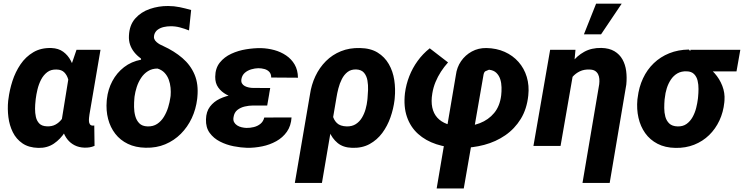

<svg xmlns="http://www.w3.org/2000/svg" viewBox="-20 -802 4088 1055"><path d="M24.9 -248 26.4 -258.3Q32.2 -306.6 48.3 -356.7Q64.5 -406.7 92.8 -448.5Q121.1 -490.2 163.3 -515.1Q205.6 -540 262.7 -538.1Q301.3 -536.6 327.1 -517.8Q353 -499 368.9 -468.8Q384.8 -438.5 392.6 -402.8Q400.4 -367.2 402.6 -331.3Q404.8 -295.4 403.8 -266.1L401.9 -249Q395 -209 379.2 -163.3Q363.3 -117.7 337.9 -77.6Q312.5 -37.6 276.1 -12.9Q239.7 11.7 190.9 10.7Q137.7 9.3 103.5 -14.2Q69.3 -37.6 50.5 -75.4Q31.7 -113.3 26.1 -158.4Q20.5 -203.6 24.9 -248ZM176.3 -258.3 175.3 -248Q172.9 -228.5 172.6 -204.8Q172.4 -181.2 177.2 -159.4Q182.1 -137.7 196 -123.3Q210 -108.9 237.3 -107.9Q264.6 -106.4 284.9 -117.4Q305.2 -128.4 319.6 -147.7Q334 -167 342.8 -190.4Q351.6 -213.9 356 -237.3L360.4 -274.9Q361.8 -294.9 361.3 -319.6Q360.8 -344.2 354.5 -366.7Q348.1 -389.2 333.3 -404.3Q318.4 -419.4 291.5 -419.9Q260.7 -421.4 239.7 -405.5Q218.8 -389.6 205.8 -364.5Q192.9 -339.4 186 -310.8Q179.2 -282.2 176.3 -258.3ZM400.4 -528.3H532.2L471.7 -173.8Q470.7 -167 469.5 -156.7Q468.3 -146.5 468.8 -136.5Q469.2 -126.5 473.9 -119.4Q478.5 -112.3 488.8 -111.8Q491.2 -111.3 493.4 -111.8Q495.6 -112.3 498 -112.8L499.5 -0.5Q485.8 5.4 472.2 7.6Q458.5 9.8 443.8 9.3Q413.6 8.3 390.1 -3.7Q366.7 -15.6 350.6 -35.9Q334.5 -56.2 326.2 -82.3Q317.9 -108.4 318.4 -137.7L364.7 -423.8Z M688.5 -605.5Q690.9 -664.1 722.9 -700.2Q754.9 -736.3 803.5 -752.9Q852.1 -769.5 903.8 -769Q936.5 -769 967.8 -762.5Q999 -755.9 1030.3 -747.1L1018.6 -634.8Q994.1 -644.5 968.5 -651.4Q942.9 -658.2 916 -657.7Q898.9 -657.7 880.1 -653.6Q861.3 -649.4 846.7 -638.9Q832 -628.4 827.1 -609.4Q824.2 -597.2 827.9 -587.9Q831.5 -578.6 839.8 -571.3Q848.1 -564 857.9 -558.3Q867.7 -552.7 876.5 -549.3Q937.5 -521.5 982.4 -482.9Q1027.3 -444.3 1049.3 -391.8Q1071.3 -339.4 1064.5 -268.6L1063.5 -258.3Q1056.6 -201.7 1033.7 -152.8Q1010.7 -104 973.9 -66.9Q937 -29.8 888.2 -9.3Q839.4 11.2 780.3 9.8Q724.6 8.8 682.6 -11.5Q640.6 -31.7 613.3 -67.1Q585.9 -102.5 574 -148.7Q562 -194.8 566.4 -247.6L567.4 -257.8Q573.2 -311 597.4 -356.4Q621.6 -401.9 661.6 -432.9Q701.7 -463.9 755.4 -474.1L753.9 -481Q732.9 -496.1 717.8 -514.9Q702.6 -533.7 694.8 -556.4Q687 -579.1 688.5 -605.5ZM719.2 -271 718.3 -260.7Q716.3 -239.7 716.6 -213.9Q716.8 -188 723.4 -164.1Q730 -140.1 745.6 -124.3Q761.2 -108.4 790.5 -107.4Q821.3 -106.4 843.5 -121.1Q865.7 -135.7 880.6 -160.2Q895.5 -184.6 904.1 -212.6Q912.6 -240.7 916 -265.6L917.5 -275.4Q919.4 -296.9 917.2 -320.1Q915 -343.3 907.2 -364.5Q899.4 -385.7 884.3 -401.9Q869.1 -418 845.7 -425.3Q815.4 -425.3 793 -411.1Q770.5 -397 755.4 -374Q740.2 -351.1 731.4 -324Q722.7 -296.9 719.2 -271Z M1331.1 -287.6 1459.5 -287.1 1448.2 -222.2H1370.1Q1348.1 -222.2 1325 -216.8Q1301.8 -211.4 1284.4 -197.8Q1267.1 -184.1 1263.2 -158.2Q1260.3 -142.1 1266.1 -131.1Q1272 -120.1 1283 -113Q1293.9 -106 1307.4 -102.8Q1320.8 -99.6 1334 -99.1Q1354 -98.6 1374.8 -103.8Q1395.5 -108.9 1411.1 -121.6Q1426.8 -134.3 1432.1 -156.2L1582 -156.7Q1579.1 -110.4 1556.4 -78.1Q1533.7 -45.9 1498 -26.1Q1462.4 -6.3 1420.7 2.2Q1378.9 10.7 1338.4 10.3Q1303.2 9.3 1263.4 1.5Q1223.6 -6.3 1188.7 -24.2Q1153.8 -42 1132.1 -71.8Q1110.4 -101.6 1111.8 -146Q1112.8 -188.5 1133.8 -216.1Q1154.8 -243.7 1187.7 -259.3Q1220.7 -274.9 1258.5 -281.2Q1296.4 -287.6 1331.1 -287.6ZM1453.1 -252 1342.3 -252.4Q1314.5 -253.4 1283 -260.5Q1251.5 -267.6 1223.9 -282.5Q1196.3 -297.4 1179.2 -321.3Q1162.1 -345.2 1162.6 -379.9Q1163.1 -427.2 1187.7 -458Q1212.4 -488.8 1251 -506.6Q1289.6 -524.4 1332.8 -531.2Q1376 -538.1 1413.6 -537.6Q1451.2 -536.6 1487.1 -526.9Q1522.9 -517.1 1552.2 -497.3Q1581.5 -477.5 1599.1 -447.3Q1616.7 -417 1617.2 -375L1470.2 -376Q1470.2 -395.5 1460 -406.7Q1449.7 -418 1433.3 -422.6Q1417 -427.2 1398.9 -427.2Q1380.4 -426.8 1360.4 -420.9Q1340.3 -415 1325.4 -402.1Q1310.5 -389.2 1306.6 -367.7Q1304.2 -353 1309.6 -343.8Q1314.9 -334.5 1325.2 -329.1Q1335.4 -323.7 1347.7 -321.3Q1359.9 -318.8 1371.1 -318.8L1464.8 -318.4Z M1600.1 203.1 1683.1 -282.2Q1690.9 -336.4 1713.1 -383.5Q1735.4 -430.7 1770.8 -466.1Q1806.2 -501.5 1853.3 -520.5Q1900.4 -539.6 1958 -538.1Q2016.1 -537.1 2054.9 -513.2Q2093.8 -489.3 2116.5 -449.7Q2139.2 -410.2 2146.5 -361.8Q2153.8 -313.5 2148.9 -262.7L2147.9 -252.4Q2142.1 -204.6 2125.5 -157.2Q2108.9 -109.9 2080.6 -71.5Q2052.2 -33.2 2011 -10.5Q1969.7 12.2 1914.6 10.3Q1865.2 8.8 1835 -16.4Q1804.7 -41.5 1788.8 -80.6Q1772.9 -119.6 1766.6 -163.6Q1760.3 -207.5 1758.3 -246.6Q1766.1 -242.7 1773.7 -239.5Q1781.2 -236.3 1788.8 -233.4Q1796.4 -230.5 1804.7 -228Q1802.2 -197.3 1807.6 -170.4Q1813 -143.6 1831.1 -126Q1849.1 -108.4 1885.3 -107.4Q1914.6 -106.9 1935.1 -120.1Q1955.6 -133.3 1968.8 -155.3Q1981.9 -177.2 1989 -202.9Q1996.1 -228.5 1998.5 -252.4L1999.5 -262.7Q2001.5 -281.7 2002.4 -308.1Q2003.4 -334.5 1999 -359.6Q1994.6 -384.8 1980.5 -401.9Q1966.3 -418.9 1938 -420.4Q1909.2 -421.4 1889.9 -406.5Q1870.6 -391.6 1858.4 -367.4Q1846.2 -343.3 1839.4 -316.4Q1832.5 -289.6 1829.1 -267.6L1749 203.1Z M2379.4 233.4 2484.9 -389.2Q2490.2 -432.1 2513.4 -465.8Q2536.6 -499.5 2572.5 -519Q2608.4 -538.6 2652.3 -538.1Q2708 -537.1 2752.9 -517.1Q2797.9 -497.1 2829.1 -461.7Q2860.4 -426.3 2874.5 -379.2Q2888.7 -332 2882.8 -277.3Q2875 -203.1 2841.6 -148.7Q2808.1 -94.2 2756.3 -58.6Q2704.6 -22.9 2640.4 -5.9Q2576.2 11.2 2506.3 10.7Q2436.5 9.8 2377.7 -9.5Q2318.8 -28.8 2277.1 -66.4Q2235.4 -104 2216.1 -159.9Q2196.8 -215.8 2205.1 -289.6Q2211.4 -338.4 2229 -383.3Q2246.6 -428.2 2274.7 -467Q2302.7 -505.9 2341.3 -536.6L2441.9 -459Q2420.4 -435.1 2402.8 -408Q2385.3 -380.9 2373 -351.1Q2360.8 -321.3 2355.5 -289.1Q2348.1 -245.1 2355.2 -211.7Q2362.3 -178.2 2382.8 -155.5Q2403.3 -132.8 2436 -120.8Q2468.8 -108.9 2512.7 -107.9Q2568.8 -106.9 2616.5 -125.2Q2664.1 -143.6 2695.3 -181.2Q2726.6 -218.8 2733.9 -277.8Q2736.3 -298.3 2735.8 -322Q2735.4 -345.7 2728.8 -366.5Q2722.2 -387.2 2707.5 -401.6Q2692.9 -416 2667 -418.9Q2653.8 -414.1 2647.2 -410.6Q2640.6 -407.2 2637.2 -393.1L2528.3 233.4Z M3130.9 -407.2 3060.1 0H2911.1L3002.9 -528.3H3142.1ZM3082 -282.2 3055.7 -280.8Q3060.5 -327.1 3076.9 -373.3Q3093.3 -419.4 3121.6 -457.3Q3149.9 -495.1 3190.2 -517.3Q3230.5 -539.6 3284.2 -538.6Q3327.6 -537.6 3356.2 -520.5Q3384.8 -503.4 3400.4 -475.3Q3416 -447.3 3420.7 -411.9Q3425.3 -376.5 3421.4 -337.4L3330.1 203.1H3180.7L3272.5 -338.9Q3274.4 -354.5 3273.2 -368.7Q3272 -382.8 3266.4 -394Q3260.7 -405.3 3249.8 -412.4Q3238.8 -419.4 3220.2 -419.9Q3189.9 -421.4 3166.3 -410.2Q3142.6 -398.9 3125.5 -379.2Q3108.4 -359.4 3097.7 -334Q3086.9 -308.6 3082 -282.2ZM3188.5 -613.3 3255.4 -781.7H3396L3282.7 -613.3Z M3482.4 -255.4 3483.9 -265.6Q3490.7 -323.2 3513.2 -371.3Q3535.6 -419.4 3572.3 -454.6Q3608.9 -489.7 3657.5 -509.3Q3706.1 -528.8 3765.1 -529.8Q3779.8 -515.6 3789.3 -500.2Q3798.8 -484.9 3810.3 -470.9Q3821.8 -457 3841.8 -447.8Q3878.9 -430.7 3906.5 -399.7Q3934.1 -368.7 3949 -330.1Q3963.9 -291.5 3960.9 -251L3960 -239.7Q3954.6 -186 3933.1 -139.9Q3911.6 -93.8 3876.5 -59.6Q3841.3 -25.4 3794.4 -6.8Q3747.6 11.7 3691.9 10.7Q3634.8 9.8 3593 -12Q3551.3 -33.7 3525.1 -70.6Q3499 -107.4 3488.3 -154.8Q3477.5 -202.1 3482.4 -255.4ZM3633.3 -265.6 3631.8 -255.4Q3629.9 -233.4 3629.9 -208.3Q3629.9 -183.1 3636 -160.6Q3642.1 -138.2 3657.7 -123.3Q3673.3 -108.4 3702.6 -107.4Q3732.4 -106.4 3752.7 -121.1Q3772.9 -135.7 3785.9 -159.2Q3798.8 -182.6 3805.4 -209.2Q3812 -235.8 3814.9 -259.8L3815.9 -270Q3817.9 -289.6 3818.1 -313.2Q3818.4 -336.9 3813.2 -358.6Q3808.1 -380.4 3793.9 -394.8Q3779.8 -409.2 3753.4 -410.2Q3723.6 -411.1 3702.1 -398.7Q3680.7 -386.2 3666.3 -364.5Q3651.9 -342.8 3643.8 -316.9Q3635.7 -291 3633.3 -265.6ZM4047.9 -528.3 4026.9 -409.7H3752.9L3773.9 -528.3Z"/></svg>

Font: Roboto ExtraBold
Style: Italic
Weight: 800
Designer: Christian Robertson
Foundry: Google
Version: Version 3.009; 2024